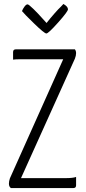

<svg xmlns="http://www.w3.org/2000/svg" viewBox="-20 -949 433 969"><path d="M91 -893Q95 -904 103.5 -915.5Q112 -927 119 -927Q125 -927 149 -903.5Q173 -880 194 -856L215 -833Q233 -856 254 -880Q275 -904 288 -916L300 -929Q323 -916 323 -902Q323 -891 273.5 -835.5Q224 -780 214 -780Q204 -780 152.5 -830Q101 -880 91 -893ZM46 -686Q46 -700 60 -700H358Q364 -692 364 -681Q364 -668 358 -653L86 -50H311Q348 -50 364 -56V-14Q364 0 351 0H35Q25 -7 25 -22Q25 -34 30 -49L299 -650H87Q56 -650 46 -648Z"/></svg>

Font: Yanone Kaffeesatz Light
Style: Regular
Weight: 300
Designer: Yanone (Cyrillic: Daniel Pouzeot)
Foundry: Yanone
Version: Version 1.003;PS 001.003;hotconv 1.0.88;makeotf.lib2.5.64775